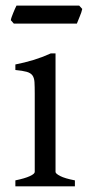

<svg xmlns="http://www.w3.org/2000/svg" viewBox="-20 -657 311 677"><path d="M34.2 0V-21Q67.4 -27.8 85 -35.9Q102.5 -43.9 102.5 -50.8V-327.1Q102.5 -352.1 101.6 -367.4Q100.6 -382.8 94.2 -391.4Q87.9 -399.9 74 -403.8Q60.1 -407.7 34.2 -410.2V-429.7Q49.3 -432.6 66.2 -436.8Q83 -440.9 99.6 -446Q116.2 -451.2 131.3 -457Q146.5 -462.9 159.2 -468.8H175.8V-50.8Q175.8 -44.9 192.1 -36.4Q208.5 -27.8 244.1 -21V0ZM270 -625.5Q269 -620.1 266.6 -613Q264.2 -606 261.2 -598.9Q258.3 -591.8 255.6 -585Q252.9 -578.1 251 -573.7H28.8L18.1 -585.9Q19 -591.3 21.5 -598.1Q23.9 -605 26.9 -612.1Q29.8 -619.1 32.7 -625.7Q35.6 -632.3 38.1 -637.2H259.3Z"/></svg>

Font: Gentium Kaktovik
Style: Regular
Weight: 400
Designer: J. Victor Gaultney and Annie Olsen
Foundry: SIL International
Version: Version 1.102; 2013; Maintenance release